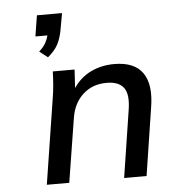

<svg xmlns="http://www.w3.org/2000/svg" viewBox="-54 -811 788 861"><g transform="rotate(-5 340.5 -380.5)"><path d="M122 0ZM177 -569 140 -598Q160 -616 169.5 -633Q179 -650 183 -667H129L144 -761H257L245 -694Q239 -656 225 -626.5Q211 -597 177 -569ZM122 0 182 -383Q187 -412 189.5 -442.5Q192 -473 193 -504H291L286 -421Q317 -467 364.5 -490Q412 -513 470 -513Q561 -513 598 -459.5Q635 -406 618 -304L571 0H470L517 -303Q528 -372 505.5 -402Q483 -432 429 -432Q364 -432 321.5 -392.5Q279 -353 269 -288L223 0Z"/></g></svg>

Font: Winston Medium
Style: Italic
Weight: 500
Italic angle: -9°
Designer: Original fonts by Vernon Adams / Changes by Cristiano Sobral
Foundry: Original fonts by Vernon Adams / Changes by Cristiano Sobral
Version: Version 2.503;July 17, 2020;FontCreator 13.0.0.2655 64-bit